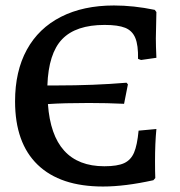

<svg xmlns="http://www.w3.org/2000/svg" viewBox="-20 -670 657 701"><path d="M484 -455Q485 -505 474 -531.5Q463 -558 437 -568.5Q411 -579 362 -579Q257 -579 207 -527Q157 -475 153 -358H187Q323 -358 442 -368L447 -362L433 -291Q372 -294 304 -294Q212 -294 155 -290Q171 -63 361 -63Q409 -63 433.5 -74.5Q458 -86 469.5 -113Q481 -140 486 -193L551 -199Q546 -147 546 -81Q546 -40 547 -20L540 -12Q436 11 356 11Q200 11 117.5 -68.5Q35 -148 35 -300Q35 -410 78 -488.5Q121 -567 202.5 -608.5Q284 -650 396 -650Q468 -650 545 -634L551 -626Q549 -550 549 -530Q549 -503 551 -459L495 -451Z"/></svg>

Font: Alegreya SC Medium
Style: Regular
Weight: 500
Designer: Juan Pablo del Peral
Foundry: Huerta Tipografica
Version: Version 2.007; ttfautohint (v1.6)